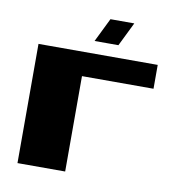

<svg xmlns="http://www.w3.org/2000/svg" viewBox="-75 -722 750 793"><g transform="rotate(10 300.0 -326.0)"><path d="M50 -500H550V-400H250V0H50ZM325 -652H425L376 -552H276Z"/></g></svg>

Font: Tokeely Brookings
Style: Regular
Weight: 400
Designer: Peter Wiegel
Foundry: Peter Wiegel
Version: Version 2.001